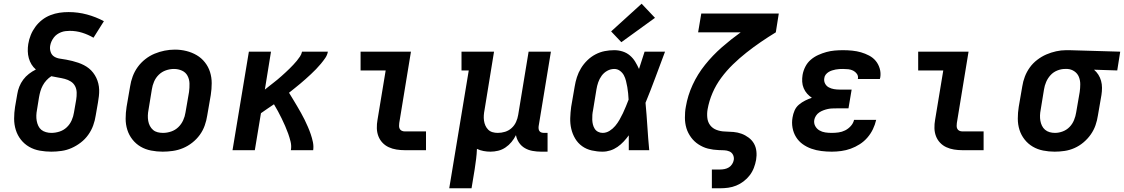

<svg xmlns="http://www.w3.org/2000/svg" viewBox="-20 -808 6047 1033"><path d="M256 8Q225 8 194 2.5Q163 -3 137 -18Q111 -33 92.5 -56.5Q74 -80 65 -109Q56 -138 56 -169.5Q56 -201 61 -233L73 -302Q76 -322 84 -342Q92 -362 105 -379.5Q118 -397 135.5 -410.5Q153 -424 173 -434Q159 -446 149.5 -461.5Q140 -477 135 -495Q130 -513 129.5 -532.5Q129 -552 132 -571Q136 -596 145.5 -619.5Q155 -643 170.5 -664Q186 -685 206.5 -701Q227 -717 251.5 -726.5Q276 -736 300 -739.5Q324 -743 349 -743Q400 -743 448 -730Q496 -717 539 -694L483 -605Q454 -622 422 -632Q390 -642 355 -642Q344 -642 332 -640.5Q320 -639 308.5 -634.5Q297 -630 287 -623Q277 -616 269.5 -606Q262 -596 257 -585Q252 -574 250 -562Q247 -545 252.5 -528.5Q258 -512 271.5 -503.5Q285 -495 302.5 -492.5Q320 -490 336.5 -487Q353 -484 369 -480Q385 -476 401 -470.5Q417 -465 431.5 -457.5Q446 -450 458.5 -440Q471 -430 481 -417Q491 -404 498 -389.5Q505 -375 509 -358.5Q513 -342 513.5 -325Q514 -308 512 -290.5Q510 -273 507 -256L495 -187Q491 -160 481.5 -133.5Q472 -107 455 -83Q438 -59 414.5 -41Q391 -23 365 -11.5Q339 0 311 4Q283 8 256 8ZM256 -93Q278 -93 300 -100Q322 -107 339 -123Q356 -139 365.5 -160.5Q375 -182 378 -203L390 -272Q393 -291 392.5 -310Q392 -329 384 -344.5Q376 -360 361 -369.5Q346 -379 328.5 -383.5Q311 -388 292.5 -391Q274 -394 256 -398Q242 -389 230 -376Q218 -363 210 -348Q202 -333 197.5 -317.5Q193 -302 190 -285L179 -217Q176 -202 175.5 -187Q175 -172 177.5 -158Q180 -144 186 -131Q192 -118 202.5 -109.5Q213 -101 227.5 -97Q242 -93 256 -93Z M855 8Q824 8 793 2Q762 -4 736.5 -19Q711 -34 692.5 -57.5Q674 -81 665 -109.5Q656 -138 656 -169.5Q656 -201 661 -233L680 -343Q684 -370 694 -397Q704 -424 721 -447.5Q738 -471 761.5 -489.5Q785 -508 811.5 -519Q838 -530 865.5 -535.5Q893 -541 921 -541Q953 -541 983 -533.5Q1013 -526 1038.5 -511Q1064 -496 1082.5 -472.5Q1101 -449 1110 -420.5Q1119 -392 1119 -360.5Q1119 -329 1114 -297L1095 -187Q1091 -160 1081.5 -133Q1072 -106 1055 -82.5Q1038 -59 1014.5 -40.5Q991 -22 964.5 -11Q938 0 910 4Q882 8 855 8ZM857 -93Q879 -93 901 -100.5Q923 -108 939.5 -124Q956 -140 965.5 -161Q975 -182 978 -203L997 -313Q1000 -336 999.5 -358.5Q999 -381 989 -400Q979 -419 959 -428Q939 -437 916 -437Q894 -437 872.5 -429.5Q851 -422 834.5 -406Q818 -390 809 -369Q800 -348 797 -327L779 -217Q776 -202 775.5 -187Q775 -172 777.5 -157.5Q780 -143 786.5 -130.5Q793 -118 803.5 -109Q814 -100 828 -96.5Q842 -93 857 -93Z M1231 0 1319 -530H1438L1405 -326Q1416 -335 1427.5 -344Q1439 -353 1450.5 -362Q1462 -371 1473 -380Q1484 -389 1495 -399Q1506 -409 1516.5 -418.5Q1527 -428 1537.5 -438.5Q1548 -449 1558 -459.5Q1568 -470 1577 -481Q1586 -492 1594 -504Q1602 -516 1605 -530H1744Q1741 -512 1730 -496Q1719 -480 1706.5 -465Q1694 -450 1680.5 -436Q1667 -422 1653 -409Q1639 -396 1624.5 -383Q1610 -370 1595 -357.5Q1580 -345 1565 -333Q1550 -321 1535 -309Q1546 -291 1557 -273Q1568 -255 1578.5 -237Q1589 -219 1599.5 -200.5Q1610 -182 1619 -163.5Q1628 -145 1636.5 -125.5Q1645 -106 1652 -85.5Q1659 -65 1663.5 -43.5Q1668 -22 1665 0H1545Q1549 -23 1543.5 -45.5Q1538 -68 1530.5 -89Q1523 -110 1514 -130.5Q1505 -151 1495.5 -170.5Q1486 -190 1475.5 -209.5Q1465 -229 1454 -247Q1436 -235 1418.5 -223Q1401 -211 1384 -199L1351 0Z M2157 0Q2135 0 2113 -3.5Q2091 -7 2071.5 -16Q2052 -25 2037.5 -40.5Q2023 -56 2015.5 -76Q2008 -96 2007.5 -118.5Q2007 -141 2011 -163L2055 -429H1920V-530H2191L2128 -146Q2127 -138 2127 -130Q2127 -122 2130.5 -115Q2134 -108 2141.5 -104.5Q2149 -101 2157 -101H2272V0Z M2397 205 2502 -429H2463V-530H2638L2587 -217Q2584 -202 2583 -187.5Q2582 -173 2584 -159Q2586 -145 2591.5 -132.5Q2597 -120 2606.5 -110.5Q2616 -101 2629.5 -97Q2643 -93 2658 -93Q2678 -93 2697.5 -99Q2717 -105 2732.5 -119Q2748 -133 2756.5 -152Q2765 -171 2768 -190L2824 -530H2944L2878 -129Q2877 -121 2878 -114Q2879 -107 2883 -102Q2887 -97 2893.5 -95Q2900 -93 2908 -93H2926V8H2891Q2868 8 2845.5 4Q2823 0 2804 -11Q2785 -22 2772.5 -40.5Q2760 -59 2756 -81Q2746 -61 2732 -44Q2718 -27 2699.5 -14.5Q2681 -2 2660 3Q2639 8 2619 8Q2600 8 2581.5 4.5Q2563 1 2546 -7Q2545 21 2541.5 48Q2538 75 2534 102L2517 205Z M3222 8Q3193 8 3164 1.5Q3135 -5 3112 -21.5Q3089 -38 3074.5 -62.5Q3060 -87 3053.5 -115Q3047 -143 3048 -173Q3049 -203 3053 -233L3072 -343Q3076 -368 3084 -393Q3092 -418 3106 -441Q3120 -464 3140 -483.5Q3160 -503 3184 -515.5Q3208 -528 3233.5 -533Q3259 -538 3285 -538Q3308 -538 3330 -531Q3352 -524 3369 -509.5Q3386 -495 3397.5 -476Q3409 -457 3418 -437Q3425 -460 3433 -483.5Q3441 -507 3448 -530H3558Q3532 -461 3506.5 -392Q3481 -323 3453 -255Q3459 -191 3463 -127.5Q3467 -64 3473 0H3363Q3363 -20 3363 -40Q3363 -60 3363 -80Q3350 -62 3335 -46Q3320 -30 3302 -17.5Q3284 -5 3263.5 1.5Q3243 8 3222 8ZM3222 -93Q3242 -93 3259.5 -104Q3277 -115 3290 -130.5Q3303 -146 3313 -163.5Q3323 -181 3331.5 -199Q3340 -217 3347.5 -235.5Q3355 -254 3362 -272Q3361 -289 3359.5 -306Q3358 -323 3355 -339.5Q3352 -356 3348 -372.5Q3344 -389 3336.5 -403Q3329 -417 3315.5 -427Q3302 -437 3285 -437Q3265 -437 3247 -427Q3229 -417 3217 -400.5Q3205 -384 3198.5 -365Q3192 -346 3189 -327L3171 -217Q3168 -203 3167 -190Q3166 -177 3166.5 -163.5Q3167 -150 3170 -138Q3173 -126 3179.5 -115.5Q3186 -105 3197.5 -99Q3209 -93 3222 -93ZM3323 -581 3268 -639 3432 -788 3504 -712Z M3810 205V104H3854Q3866 104 3878.5 101.5Q3891 99 3901.5 92.5Q3912 86 3919 75Q3926 64 3928 52Q3930 37 3923.5 24.5Q3917 12 3904 6.5Q3891 1 3876 0.5Q3861 0 3846.5 -0.5Q3832 -1 3817.5 -3Q3803 -5 3789 -8.5Q3775 -12 3762 -18Q3749 -24 3737.5 -31.5Q3726 -39 3716 -48.5Q3706 -58 3698 -69Q3690 -80 3683.5 -92.5Q3677 -105 3673 -118.5Q3669 -132 3667 -146Q3665 -160 3665 -174.5Q3665 -189 3666 -204Q3667 -219 3670 -234Q3680 -294 3706.5 -351.5Q3733 -409 3773.5 -459.5Q3814 -510 3863 -553Q3912 -596 3965 -634H3736L3753 -735H4170L4154 -634Q4113 -609 4073.5 -582Q4034 -555 3996 -525Q3958 -495 3923.5 -461.5Q3889 -428 3860.5 -389.5Q3832 -351 3813.5 -308Q3795 -265 3787 -220Q3783 -197 3785.5 -174Q3788 -151 3801 -134Q3814 -117 3835.5 -109Q3857 -101 3880 -100.5Q3903 -100 3926 -98Q3949 -96 3969.5 -88.5Q3990 -81 4008 -67.5Q4026 -54 4036.5 -35.5Q4047 -17 4049.5 6Q4052 29 4048 52Q4044 74 4036 95Q4028 116 4014 134.5Q4000 153 3981 167.5Q3962 182 3941 190.5Q3920 199 3898 202Q3876 205 3854 205Z M4455 8Q4427 8 4399 4.5Q4371 1 4345.5 -8Q4320 -17 4298.5 -32.5Q4277 -48 4263 -70.5Q4249 -93 4244 -120.5Q4239 -148 4244 -176Q4247 -195 4255 -213.5Q4263 -232 4278.5 -245Q4294 -258 4312 -267Q4330 -276 4348 -282Q4334 -291 4322.5 -304Q4311 -317 4304 -333.5Q4297 -350 4296 -368.5Q4295 -387 4298 -405Q4302 -428 4313 -449.5Q4324 -471 4342 -486.5Q4360 -502 4382 -512Q4404 -522 4426 -528Q4448 -534 4470.5 -536Q4493 -538 4516 -538Q4541 -538 4565.5 -535.5Q4590 -533 4612.5 -526.5Q4635 -520 4656 -509Q4677 -498 4691.5 -480.5Q4706 -463 4713 -439.5Q4720 -416 4716 -391Q4715 -389 4714.5 -387Q4714 -385 4714 -383H4595Q4595 -384 4595.5 -384.5Q4596 -385 4596 -386Q4598 -400 4590 -411Q4582 -422 4570 -428Q4558 -434 4544 -435.5Q4530 -437 4516 -437Q4506 -437 4496 -436.5Q4486 -436 4476 -434Q4466 -432 4456.5 -429Q4447 -426 4438 -420.5Q4429 -415 4422.5 -406.5Q4416 -398 4415 -388Q4412 -372 4419 -358.5Q4426 -345 4439 -338Q4452 -331 4467 -328.5Q4482 -326 4498 -326H4562L4545 -225H4481Q4469 -225 4457 -224.5Q4445 -224 4433.5 -221.5Q4422 -219 4410 -214.5Q4398 -210 4387.5 -203Q4377 -196 4370 -185Q4363 -174 4361 -163Q4358 -145 4366 -130Q4374 -115 4388.5 -106.5Q4403 -98 4420 -95.5Q4437 -93 4455 -93Q4473 -93 4491.5 -95.5Q4510 -98 4527 -106.5Q4544 -115 4557.5 -130Q4571 -145 4575 -163H4694Q4688 -137 4676.5 -113Q4665 -89 4647 -68Q4629 -47 4605.5 -32Q4582 -17 4557 -8Q4532 1 4506 4.5Q4480 8 4455 8Z M5157 0Q5135 0 5113 -3.5Q5091 -7 5071.5 -16Q5052 -25 5037.5 -40.5Q5023 -56 5015.5 -76Q5008 -96 5007.5 -118.5Q5007 -141 5011 -163L5055 -429H4920V-530H5191L5128 -146Q5127 -138 5127 -130Q5127 -122 5130.5 -115Q5134 -108 5141.5 -104.5Q5149 -101 5157 -101H5272V0Z M5654 8Q5623 8 5592.5 2Q5562 -4 5536.5 -19Q5511 -34 5492.5 -57.5Q5474 -81 5465 -109.5Q5456 -138 5456 -170Q5456 -202 5461 -233L5480 -343Q5484 -370 5494 -396Q5504 -422 5520.5 -445Q5537 -468 5560.5 -486Q5584 -504 5609.5 -515Q5635 -526 5662 -532Q5689 -538 5716 -538Q5720 -538 5724.5 -538Q5729 -538 5733 -538L6007 -530L5991 -429L5866 -433Q5880 -421 5889.5 -406Q5899 -391 5904 -373Q5909 -355 5909 -335.5Q5909 -316 5906 -297L5887 -187Q5883 -160 5874 -134Q5865 -108 5848.5 -84.5Q5832 -61 5809.5 -42Q5787 -23 5761 -11.5Q5735 0 5708 4Q5681 8 5654 8ZM5656 -93Q5677 -93 5698 -101Q5719 -109 5734.5 -125Q5750 -141 5758.5 -162Q5767 -183 5770 -203L5789 -313Q5792 -334 5792 -355Q5792 -376 5784.5 -394.5Q5777 -413 5760 -424.5Q5743 -436 5723 -437H5716Q5714 -437 5712.5 -437Q5711 -437 5709 -437Q5689 -437 5668 -428.5Q5647 -420 5632 -403.5Q5617 -387 5608.5 -367Q5600 -347 5597 -327L5579 -217Q5576 -202 5575.5 -187Q5575 -172 5577.5 -158Q5580 -144 5586 -131.5Q5592 -119 5602.5 -110Q5613 -101 5627 -97Q5641 -93 5656 -93Z"/></svg>

Font: Iosevka Curly Slab ExObl
Style: Bold
Weight: 700
Width: 7
Italic angle: -9°
Monospace: yes
Designer: Belleve Invis
Foundry: Belleve Invis
Version: Version 11.0.0; ttfautohint (v1.8.3)